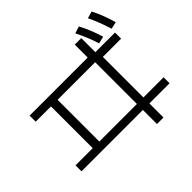

<svg xmlns="http://www.w3.org/2000/svg" viewBox="-189 -997 1242 1242"><g transform="rotate(-45 432.0 -375.5)"><path d="M583 -97.7H21.5V-152.3H178.7V-534.2H39.1V-589.8H570.3V-708H629.9V-579.1H809.6V-523.4H642.6V-152.3H827.1V-97.7H642.6V31.2H583ZM583 -152.3V-534.2H239.3V-152.3ZM624 -756.8 671.9 -772.5Q709.5 -704.1 736.3 -614.3L687.5 -602.5Q660.2 -687.5 624 -756.8ZM751 -768.6 798.8 -782.2Q817.4 -746.6 831.8 -708.7Q846.2 -670.9 860.4 -623L811.5 -612.3Q784.7 -699.7 751 -768.6Z"/></g></svg>

Font: Pretendard GOV Light
Style: Regular
Weight: 300
Designer: Base glyphs from Inter by Rasmus Andersson; Hangeul glyphs from Noto Sans CJK(Source Han Sans) by Jang Soo-young and Kan
Foundry: Kil Hyung-jin
Version: Version 1.309